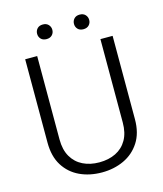

<svg xmlns="http://www.w3.org/2000/svg" viewBox="-128 -967 910 1071"><g transform="rotate(-15 327.5 -431.5)"><path d="M581.1 -710.9V-229.5Q581.1 -149.9 546.6 -96.7Q512.2 -43.5 454.8 -16.8Q397.5 9.8 328.1 9.8Q256.8 9.8 200 -16.8Q143.1 -43.5 109.6 -96.7Q76.2 -149.9 76.2 -229.5V-710.9H145.5V-229.5Q145.5 -169.4 168.9 -129.2Q192.4 -88.9 233.6 -68.6Q274.9 -48.3 328.1 -48.3Q381.8 -48.3 423.1 -68.6Q464.4 -88.9 487.5 -129.2Q510.7 -169.4 510.7 -229.5V-710.9ZM433.6 -788.6Q413.1 -788.6 401.6 -800.8Q390.1 -813 390.1 -830.6Q390.1 -848.1 401.6 -860.6Q413.1 -873 433.6 -873Q454.6 -873 466.3 -860.6Q478 -848.1 478 -830.6Q478 -813 466.3 -800.8Q454.6 -788.6 433.6 -788.6ZM221.2 -788.6Q200.2 -788.6 188.7 -800.8Q177.2 -813 177.2 -830.6Q177.2 -848.1 188.7 -860.6Q200.2 -873 221.2 -873Q241.7 -873 253.4 -860.6Q265.1 -848.1 265.1 -830.6Q265.1 -813 253.4 -800.8Q241.7 -788.6 221.2 -788.6Z"/></g></svg>

Font: Heebo Light
Style: Regular
Weight: 300
Designer: Oded Ezer
Foundry: Ezer Type House
Version: Version 3.100